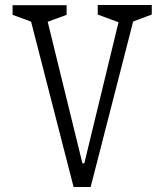

<svg xmlns="http://www.w3.org/2000/svg" viewBox="-20 -751 660 771"><path d="M96.5 -696.5 121.5 -658 30.5 -691.5V-730H247.5V-691.5L156.5 -658L163.5 -696.5L311 -95H318.5L464.5 -697L463.5 -659L372.5 -692.5V-731H589.5V-692.5L498.5 -659L523 -697L344 0H275.5Z"/></svg>

Font: Monaspace Xenon Var
Style: Regular
Weight: 400
Designer: Riley Cran and the Lettermatic Team
Version: Version 1.000 (Monaspace Xenon Var)